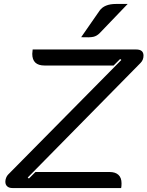

<svg xmlns="http://www.w3.org/2000/svg" viewBox="-20 -950 745 970"><path d="M7 -32Q7 -42 11 -52Q15 -62 21 -68L593 -647L587 -652L554 -619H205Q143 -619 143 -678Q143 -684 145 -700H668Q705 -700 705 -669Q705 -647 690 -632L120 -53L126 -48L159 -81H534Q563 -81 578.5 -66.5Q594 -52 594 -24Q594 -8 592 0H43Q26 0 16.5 -8.5Q7 -17 7 -32ZM483 -896Q507 -930 566 -930H625L483 -782Q469 -768 451.5 -764Q434 -760 390 -762Z"/></svg>

Font: K2D
Style: Italic
Weight: 400
Italic angle: -10°
Designer: Katatrad Aksorn Co.,Ltd.
Foundry: Cadson Demak Co.,Ltd.
Version: Version 1.000; ttfautohint (v1.6)